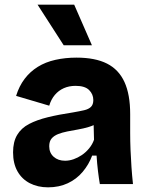

<svg xmlns="http://www.w3.org/2000/svg" viewBox="-20 -789 635 823"><path d="M186 14Q142 14 108 -3.5Q74 -21 55 -54.5Q36 -88 36 -136Q36 -181 53.5 -210.5Q71 -240 104.5 -257.5Q138 -275 185 -286.5Q232 -298 292 -307Q321 -312 340.5 -316.5Q360 -321 370 -331Q380 -341 380 -360Q380 -385 362 -403Q344 -421 304 -421Q276 -421 253.5 -411Q231 -401 215 -382Q199 -363 191 -336L49 -378Q62 -420 85.5 -451Q109 -482 142 -502.5Q175 -523 217.5 -532.5Q260 -542 308 -542Q388 -542 438.5 -516.5Q489 -491 513.5 -437.5Q538 -384 538 -300V-219Q538 -183 539.5 -146.5Q541 -110 543.5 -73.5Q546 -37 550 0H408Q404 -23 400 -55.5Q396 -88 394 -122H375Q361 -84 334.5 -52.5Q308 -21 270.5 -3.5Q233 14 186 14ZM259 -100Q277 -100 295.5 -106.5Q314 -113 331 -124.5Q348 -136 362 -153Q376 -170 383 -190L381 -269L403 -264Q384 -252 361 -245Q338 -238 314.5 -234Q291 -230 268.5 -225.5Q246 -221 228.5 -214Q211 -207 201 -195Q191 -183 191 -162Q191 -134 210 -117Q229 -100 259 -100ZM253 -595 141 -769H298L374 -595Z"/></svg>

Font: Bricolage Grotesque 96pt ExtraBold ExtraBold
Style: Regular
Weight: 800
Version: Version 1.001;gftools[0.9.33.dev8+g029e19f]